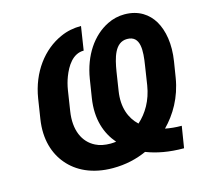

<svg xmlns="http://www.w3.org/2000/svg" viewBox="-105 -837 1018 964"><g transform="rotate(-15 403.5 -355.5)"><path d="M78 -322C62 -219 89 -140 135 -86C182 -30 259 10 367 10C434 10 492 -4 543 -27C597 -6 660 6 737 6L755 -106C723 -106 696 -109 670 -114C726 -171 772 -248 788 -347L801 -428C815 -516 802 -588 772 -639C744 -685 696 -721 621 -721C590 -721 560 -714 532 -700C449 -659 389 -570 370 -453L355 -358C338 -250 367 -171 416 -114C407 -113 397 -112 387 -112C358 -112 331 -117 310 -128C249 -158 218 -227 233 -322L249 -426C253 -451 259 -473 267 -494C286 -543 319 -598 377 -598L396 -721C358 -721 322 -714 289 -699C191 -656 115 -557 94 -425ZM494 -357 509 -454C520 -521 538 -598 602 -598C673 -598 667 -520 655 -445L640 -347C628 -271 593 -213 548 -173C505 -213 481 -274 494 -357Z"/></g></svg>

Font: Asimov Pro
Style: BdObl
Weight: 700
Designer: Google
Version: Version 2.000980; 2014